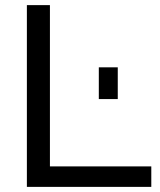

<svg xmlns="http://www.w3.org/2000/svg" viewBox="-20 -730 624 750"><path d="M85 0H571V-80H175V-710H85ZM366 -343H440V-467H366Z"/></svg>

Font: FIGSv2-sans-serif Medium
Style: Regular
Weight: 500
Designer: Matt McInerney, Pablo Impallari, Rodrigo Fuenzalida,Mirko Velimirovic
Foundry: Matt McInerney, Pablo Impallari, Rodrigo Fuenzalida
Version: Version 4.021;hotconv 1.0.109;makeotfexe 2.5.65596